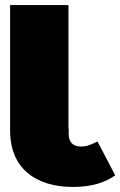

<svg xmlns="http://www.w3.org/2000/svg" viewBox="-20 -718 476 760"><path d="M366 -158C341 -146 326 -138 299 -138C270 -138 252 -155 252 -187V-209H251V-698H20V-201C20 -52 121 22 269 22C346 22 398 3 436 -24Z"/></svg>

Font: Fira Sans Ultra
Style: Regular
Weight: 950
Designer: Carrois Corporate & Edenspiekermann AG
Foundry: Carrois Corporate GbR & Edenspiekermann AG
Version: Version 4.203;PS 004.203;hotconv 1.0.88;makeotf.lib2.5.64775